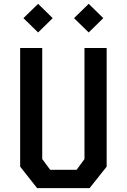

<svg xmlns="http://www.w3.org/2000/svg" viewBox="-20 -980 660 1000"><path d="M173.5 0H446.5L535.5 -112V-730H420V-151.5L379 -95.5H241.5L200 -151.5V-730H85V-112ZM102 -885.5 178.5 -811 254.5 -885.5 178.5 -960ZM365.5 -885.5 442 -811 518 -885.5 442 -960Z"/></svg>

Font: Monaspace Krypton Medium
Style: Regular
Weight: 500
Designer: Riley Cran & the Lettermatic Team
Foundry: Lettermatic
Version: Version 1.101 (Monaspace Krypton)